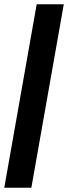

<svg xmlns="http://www.w3.org/2000/svg" viewBox="-27 -720 319 900"><path d="M145 -700H272L120 160H-7Z"/></svg>

Font: Sarabun
Style: Bold Italic
Weight: 700
Italic angle: -10°
Designer: Suppakit Chalermlarp | Katatrad Co.,Ltd.
Foundry: Cadson Demak Co.,Ltd.
Version: Version 1.000; ttfautohint (v1.6)